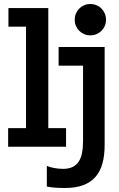

<svg xmlns="http://www.w3.org/2000/svg" viewBox="-20 -730 590 955"><path d="M109.4 -597.2H22V-689.9H220.2V-92.8H308.6V0H20.5V-92.8H109.4ZM500.5 -496.1V-8.8Q500.5 42.5 489.7 82.3Q479 122.1 455.3 149.4Q431.6 176.8 394 190.9Q356.4 205.1 303.2 205.1Q266.6 205.1 244.6 202.6Q222.7 200.2 212.9 197.8V95.2Q218.8 97.7 227.3 100.3Q235.8 103 246.6 105.2Q257.3 107.4 269 108.6Q280.8 109.9 293 109.9Q320.8 109.9 339.8 101.1Q358.9 92.3 370.8 74.7Q382.8 57.1 387.9 31.2Q393.1 5.4 393.1 -28.8V-403.3H271.5V-496.1ZM507.3 -631.8Q507.3 -615.7 501.5 -601.6Q495.6 -587.4 485.1 -576.9Q474.6 -566.4 460.2 -560.3Q445.8 -554.2 429.2 -554.2Q412.6 -554.2 398.4 -560.3Q384.3 -566.4 373.8 -576.9Q363.3 -587.4 357.4 -601.6Q351.6 -615.7 351.6 -631.8Q351.6 -647.9 357.4 -662.1Q363.3 -676.3 373.8 -687Q384.3 -697.8 398.4 -703.9Q412.6 -710 429.2 -710Q445.8 -710 460.2 -703.9Q474.6 -697.8 485.1 -687Q495.6 -676.3 501.5 -662.1Q507.3 -647.9 507.3 -631.8Z"/></svg>

Font: Code New Roman
Style: Bold
Weight: 700
Monospace: yes
Designer: Sam Radian
Foundry: Code New Roman
Version: Version 1.508 October 19, 2014